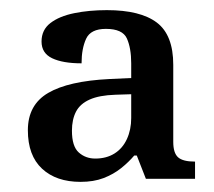

<svg xmlns="http://www.w3.org/2000/svg" viewBox="-20 -739 422 379"><path d="M139 -380Q91 -380 63 -406Q35 -432 35 -482Q35 -532 75 -555.5Q115 -579 196 -583L239 -585V-614Q239 -644 230.5 -663Q222 -682 189 -682Q159 -682 150 -662.5Q141 -643 141 -614Q104 -614 83 -624Q62 -634 62 -657Q62 -680 79.5 -693.5Q97 -707 126.5 -713Q156 -719 191 -719Q257 -719 289.5 -694.5Q322 -670 322 -611V-459Q322 -437 331.5 -428.5Q341 -420 365 -420V-386H268L250 -432H245Q234 -419 219 -407Q204 -395 184.5 -387.5Q165 -380 139 -380ZM168 -426Q190 -426 206 -436Q222 -446 230.5 -464.5Q239 -483 239 -506V-553L208 -552Q176 -551 157 -542.5Q138 -534 130 -518.5Q122 -503 122 -481Q122 -450 135.5 -438Q149 -426 168 -426Z"/></svg>

Font: Noto Serif Hebrew
Style: Regular
Weight: 400
Designer: Monotype Design Team
Foundry: Monotype Imaging Inc.
Version: Version 2.003